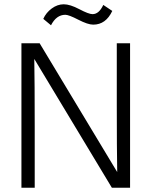

<svg xmlns="http://www.w3.org/2000/svg" viewBox="-20 -876 707 896"><path d="M285 -807Q243 -807 218 -758L182 -788Q195 -817 221.5 -836.5Q248 -856 277.5 -856Q307 -856 350.5 -833Q394 -810 412 -810Q442 -810 462 -853L504 -825Q474 -761 415 -761Q390 -761 345.5 -784Q301 -807 285 -807ZM142 0H80V-674H165L527 -73Q525 -177 525 -388V-674H587V0H502L140 -601Q142 -493 142 -285Z"/></svg>

Font: Hind Colombo Light
Style: Regular
Weight: 300
Designer: Jyotish Sonowal, Aditi Pimprikar
Foundry: Indian Type Foundry
Version: Version 1.000;PS 1.0;hotconv 1.0.86;makeotf.lib2.5.63406; tt